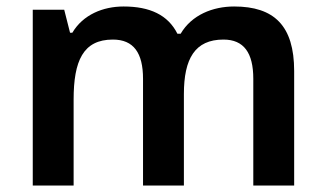

<svg xmlns="http://www.w3.org/2000/svg" viewBox="-20 -665 1004 592"><path d="M702 -645C636 -645 571 -619 537 -561H527C498 -619 442 -645 361 -645C298 -645 236 -620 203 -564H196L178 -635H81V-93H207V-358C207 -477 236 -543 328 -543C392 -543 421 -502 421 -422V-93H547V-375C547 -484 581 -543 669 -543C732 -543 761 -502 761 -422V-93H887V-446C887 -586 825 -645 702 -645Z"/></svg>

Font: Noto Sans Kannada UI SemiBold
Style: Regular
Weight: 600
Designer: Jelle Bosma - Monotype Design Team
Foundry: Monotype Imaging Inc.
Version: Version 2.005